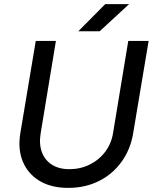

<svg xmlns="http://www.w3.org/2000/svg" viewBox="-20 -899 746 934"><path d="M312 15Q229 15 172.5 -19Q116 -53 91 -113Q66 -173 79 -252H178Q169 -199 183.5 -159.5Q198 -120 232.5 -98Q267 -76 317 -76Q371 -76 416.5 -98.5Q462 -121 492 -161Q522 -201 530 -252H628Q615 -172 571 -111.5Q527 -51 460.5 -18Q394 15 312 15ZM79 -252 154 -700H252L178 -252ZM530 -252 604 -700H703L628 -252ZM361 -747 492 -879H608L465 -747Z"/></svg>

Font: Figtree Light Medium
Style: Italic
Weight: 500
Italic angle: -9.5°
Version: Version 2.000